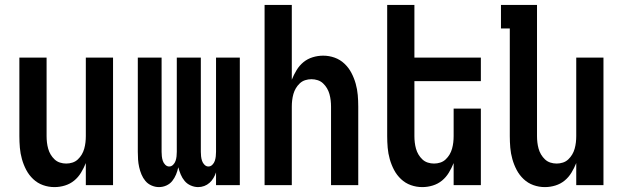

<svg xmlns="http://www.w3.org/2000/svg" viewBox="-20 -755 2540 783"><path d="M202 8Q178 8 155.5 0Q133 -8 115.5 -24.5Q98 -41 87 -62Q76 -83 69.5 -106Q63 -129 61 -152.5Q59 -176 59 -200V-520H170V-200Q170 -187 171.5 -174Q173 -161 176.5 -148.5Q180 -136 186.5 -125Q193 -114 202.5 -105Q212 -96 224.5 -92Q237 -88 250 -88Q263 -88 275.5 -92Q288 -96 297.5 -105Q307 -114 313.5 -125Q320 -136 323.5 -148.5Q327 -161 328.5 -174Q330 -187 330 -200V-520H441V0H330V-90Q322 -70 310.5 -51Q299 -32 282.5 -18.5Q266 -5 245 1.5Q224 8 202 8Z M628 8Q613 8 598 1.5Q583 -5 573 -17Q563 -29 557 -43.5Q551 -58 547.5 -73.5Q544 -89 543 -104.5Q542 -120 542 -136V-520H639V-136Q639 -127 640 -117.5Q641 -108 644 -99Q647 -90 654 -83Q661 -76 670 -76Q679 -76 686 -83Q693 -90 696 -99Q699 -108 700 -117.5Q701 -127 701 -136V-520H799V-136Q799 -127 800 -117.5Q801 -108 804 -99Q807 -90 814 -83Q821 -76 830 -76Q839 -76 846 -83Q853 -90 856 -99Q859 -108 860 -117.5Q861 -127 861 -136V-520H958V0H861V-52Q857 -40 850.5 -29Q844 -18 834.5 -9.5Q825 -1 813 3.5Q801 8 788 8Q773 8 758 1.5Q743 -5 733 -17Q723 -29 717 -43.5Q711 -58 707 -73Q704 -58 698 -43.5Q692 -29 682.5 -17Q673 -5 658.5 1.5Q644 8 628 8Z M1059 0V-735H1170V-430Q1178 -450 1189.5 -469Q1201 -488 1217.5 -501.5Q1234 -515 1255 -521.5Q1276 -528 1298 -528Q1322 -528 1344.5 -520Q1367 -512 1384.5 -495.5Q1402 -479 1413 -458Q1424 -437 1430.5 -414Q1437 -391 1439 -367.5Q1441 -344 1441 -320V0H1330V-320Q1330 -333 1328.5 -346Q1327 -359 1323.5 -371.5Q1320 -384 1313.5 -395Q1307 -406 1297.5 -415Q1288 -424 1275.5 -428Q1263 -432 1250 -432Q1237 -432 1224.5 -428Q1212 -424 1202.5 -415Q1193 -406 1186.5 -395Q1180 -384 1176.5 -371.5Q1173 -359 1171.5 -346Q1170 -333 1170 -320V0Z M1702 8Q1678 8 1655.5 0Q1633 -8 1615.5 -24.5Q1598 -41 1587 -62Q1576 -83 1569.5 -106Q1563 -129 1561 -152.5Q1559 -176 1559 -200V-735H1670V-520H1941V-424H1670V-200Q1670 -187 1671.5 -174Q1673 -161 1676.5 -148.5Q1680 -136 1686.5 -125Q1693 -114 1702.5 -105Q1712 -96 1724.5 -92Q1737 -88 1750 -88Q1763 -88 1775.5 -92Q1788 -96 1797.5 -105Q1807 -114 1813.5 -125Q1820 -136 1823.5 -148.5Q1827 -161 1828.5 -174Q1830 -187 1830 -200V-312H1941V0H1830V-90Q1822 -70 1810.5 -51Q1799 -32 1782.5 -18.5Q1766 -5 1745 1.5Q1724 8 1702 8Z M2202 8Q2178 8 2155.5 0Q2133 -8 2115.5 -24.5Q2098 -41 2087 -62Q2076 -83 2069.5 -106Q2063 -129 2061 -152.5Q2059 -176 2059 -200V-639H2023V-735H2170V-200Q2170 -187 2171.5 -174Q2173 -161 2176.5 -148.5Q2180 -136 2186.5 -125Q2193 -114 2202.5 -105Q2212 -96 2224.5 -92Q2237 -88 2250 -88Q2263 -88 2275.5 -92Q2288 -96 2297.5 -105Q2307 -114 2313.5 -125Q2320 -136 2323.5 -148.5Q2327 -161 2328.5 -174Q2330 -187 2330 -200V-520H2441V0H2330V-90Q2322 -70 2310.5 -51Q2299 -32 2282.5 -18.5Q2266 -5 2245 1.5Q2224 8 2202 8Z"/></svg>

Font: Iosevka Term Curly
Style: Bold
Weight: 700
Designer: Belleve Invis
Foundry: Belleve Invis
Version: Version 32.3.0